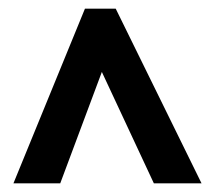

<svg xmlns="http://www.w3.org/2000/svg" viewBox="-20 -739 497 443"><path d="M176 -719 11 -316H119L215 -573L335 -316H445L247 -719Z"/></svg>

Font: Noto Sans Gurmukhi UI ExtraCondensed
Style: Bold
Weight: 700
Width: 2
Designer: Jelle Bosma - Monotype Design Team
Foundry: Monotype Imaging Inc.
Version: Version 2.004